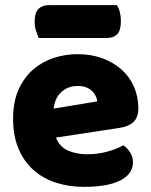

<svg xmlns="http://www.w3.org/2000/svg" viewBox="-20 -712 589 748"><path d="M198 -176Q212 -140 245 -125.5Q278 -111 319 -111Q361 -111 399 -121.5Q437 -132 460 -146Q476 -136 487 -118Q498 -100 498 -80Q498 -55 484 -37Q470 -19 444.5 -7Q419 5 384 10.5Q349 16 307 16Q248 16 197.5 -0.5Q147 -17 110 -50Q73 -83 52 -133Q31 -183 31 -250Q31 -316 52.5 -363.5Q74 -411 109.5 -441.5Q145 -472 190 -486.5Q235 -501 282 -501Q335 -501 378.5 -485Q422 -469 453.5 -441Q485 -413 502 -374Q519 -335 519 -289Q519 -255 500 -237Q481 -219 447 -214ZM283 -377Q245 -377 219.5 -354Q194 -331 189 -289L359 -317Q358 -327 353 -337.5Q348 -348 339 -357Q330 -366 316 -371.5Q302 -377 283 -377ZM131 -564Q126 -575 120.5 -591.5Q115 -608 115 -626Q115 -663 130 -677.5Q145 -692 170 -692H435Q443 -681 447 -664.5Q451 -648 451 -630Q451 -593 436.5 -578.5Q422 -564 397 -564Z"/></svg>

Font: Baloo 2 ExtraBold
Style: Regular
Weight: 800
Designer: Sarang Kulkarni and Ek Type
Foundry: Ek Type
Version: Version 1.640;hotconv 1.0.111;makeotfexe 2.5.65597; ttfautoh